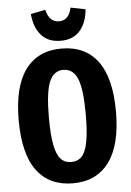

<svg xmlns="http://www.w3.org/2000/svg" viewBox="-62 -970 704 1032"><g transform="rotate(-5 290.5 -454.0)"><path d="M553 -347Q553 -167 485 -75Q417 17 290 17Q163 17 95.5 -73.5Q28 -164 28 -347Q28 -527 95.5 -618.5Q163 -710 290 -710Q418 -710 485.5 -619.5Q553 -529 553 -347ZM191 -347Q191 -253 201.5 -199Q212 -145 233.5 -121.5Q255 -98 290 -98Q326 -98 347.5 -121Q369 -144 379.5 -198.5Q390 -253 390 -347Q390 -483 366.5 -539Q343 -595 290 -595Q238 -595 214.5 -538.5Q191 -482 191 -347ZM143 -909 222 -925Q238 -857 291 -857Q318 -857 335 -874.5Q352 -892 358 -925L438 -909Q432 -837 395 -794.5Q358 -752 291 -752Q223 -752 186 -794.5Q149 -837 143 -909Z"/></g></svg>

Font: Fira Sans Extra Condensed
Style: Bold
Weight: 700
Width: 1
Designer: Carrois Corporate & Edenspiekermann AG
Foundry: Carrois Corporate GbR & Edenspiekermann AG
Version: Version 4.203